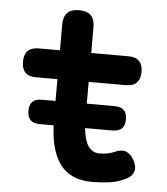

<svg xmlns="http://www.w3.org/2000/svg" viewBox="-52 -751 703 808"><g transform="rotate(5 300.0 -347.5)"><path d="M127 -213Q100 -213 87 -226Q74 -239 74 -265Q74 -291 87 -303.5Q100 -316 127 -316H184V-408H92Q62 -408 47.5 -423.5Q33 -439 33 -468Q33 -499 48 -514.5Q63 -530 94 -530H184V-639Q184 -672 200 -688.5Q216 -705 250 -705Q284 -705 300 -688.5Q316 -672 316 -639V-530H474Q504 -530 519 -514.5Q534 -499 534 -469.5Q534 -440 519 -424Q504 -408 474 -408H316V-316H433Q460 -316 473 -303.5Q486 -291 486 -265Q486 -239 473 -226Q460 -213 433 -213H318Q322 -170 334 -147Q352 -112 387 -112Q403 -112 418.5 -114.5Q434 -117 450 -124Q479 -137 498.5 -129.5Q518 -122 531 -98Q547 -71 540.5 -50Q534 -29 511 -17Q477 0 441 5Q405 10 365 10Q321 10 287.5 -4.5Q254 -19 231 -49.5Q208 -80 196 -128Q187 -165 185 -213Z"/></g></svg>

Font: Maple Mono Normal NL
Style: Bold
Weight: 700
Monospace: yes
Designer: subframe7536
Version: Version 7.000